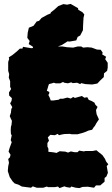

<svg xmlns="http://www.w3.org/2000/svg" viewBox="-20 -934 575 984"><path d="M76 13 55 6 45 -4 30 -26 20 -57 22 -81 26 -100 22 -119 31 -128 34 -141 24 -157 29 -175 40 -205 35 -216 40 -240 36 -248 35 -266 36 -284 39 -294 41 -315 35 -327 30 -339 36 -356 38 -375 43 -385 32 -404 39 -417 41 -431 27 -444 26 -460 37 -478 32 -489V-518L25 -536L27 -554L22 -571V-616L27 -632L25 -640L45 -653L67 -671L82 -685H95L98 -694L140 -687L159 -689L180 -696L190 -687H205L232 -692L251 -696H299L323 -692L355 -690L379 -696H396L406 -690L428 -692L450 -690L477 -680L496 -679L506 -665L504 -655L524 -643L519 -631L532 -612V-587L529 -571L513 -558L512 -539L493 -521L479 -506L464 -503L452 -501L418 -503L396 -508L391 -503L375 -510L353 -508L345 -512L328 -507L309 -510L303 -514L289 -507H265L256 -510L246 -507L231 -503L228 -495L224 -481L220 -469L232 -463L233 -457L228 -447L235 -433L240 -419H253L281 -423L288 -428H303L325 -434L343 -429L355 -437L364 -432L399 -442L413 -433L427 -436L435 -422L448 -417L464 -408L469 -397L480 -386L472 -370L475 -349L487 -322L474 -303L466 -288L461 -283L452 -269L434 -265L418 -258L404 -253L378 -246H346L338 -248L309 -247L294 -244L282 -241L276 -248L261 -241L238 -243L225 -230L231 -213L223 -201V-183L228 -172V-156L248 -154L262 -152L269 -150L286 -159L298 -158L314 -157L329 -152L343 -158L362 -154H377L386 -162L411 -158L416 -160H454L474 -164L486 -154L505 -139L518 -120L524 -106L535 -92L527 -83L533 -48L525 -29L516 -22V-3L494 16H472L462 28L430 23L403 24L387 30L368 28L345 22L340 28L321 25L310 21L285 30L277 22L262 25H226L220 22L202 28H168L148 21L139 28L92 22ZM207 -663 176 -670 153 -678 147 -696 127 -708 132 -724 120 -740 122 -766 128 -792 152 -802 168 -824 180 -827 193 -842 222 -858 239 -865 241 -871 258 -884 279 -903 305 -913 324 -910 342 -914 380 -892 381 -884 403 -871 412 -860 408 -843 406 -807 405 -779 391 -752 378 -745 371 -727 337 -721 326 -722 298 -704 259 -689 232 -672Z"/></svg>

Font: Winky Rough Black
Style: Regular
Weight: 900
Designer: Simon Atzbach
Foundry: typofactur
Version: Version 1.206; ttfautohint (v1.8.4.7-5d5b)